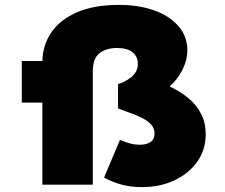

<svg xmlns="http://www.w3.org/2000/svg" viewBox="-20 -754 920 784"><path d="M560 10Q510 10 471.5 -1.5Q433 -13 405 -29L470 -183Q490 -174 510 -168.5Q530 -163 552 -163Q578 -163 594.5 -174Q611 -185 611 -208Q611 -230 597 -245.5Q583 -261 560 -272.5Q537 -284 511 -293Q485 -302 462 -311V-411Q473 -413 486.5 -420Q500 -427 513 -436.5Q526 -446 534.5 -460.5Q543 -475 543 -493Q543 -523 521.5 -540.5Q500 -558 458 -558Q413 -558 386 -536.5Q359 -515 359 -463V0H153V-499Q153 -567 188.5 -620Q224 -673 293.5 -703.5Q363 -734 466 -734Q546 -734 608.5 -712Q671 -690 708 -648Q745 -606 745 -548Q745 -509 725 -469Q705 -429 669.5 -398Q634 -367 587 -351L585 -432Q633 -420 675 -400Q717 -380 750 -352.5Q783 -325 801.5 -288.5Q820 -252 820 -206Q820 -143 786 -94.5Q752 -46 693 -18Q634 10 560 10ZM69 -335V-505H257V-335Z"/></svg>

Font: Lexend Giga Black
Style: Regular
Weight: 900
Designer: Bonnie Shaver-Troup, Thomas Jockin
Foundry: Lexend
Version: Version 1.007